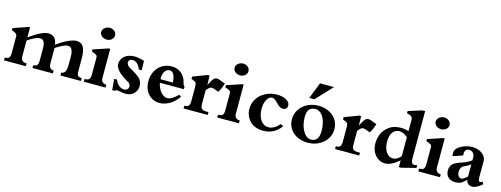

<svg xmlns="http://www.w3.org/2000/svg" viewBox="-17 -1482 5925 2269"><g transform="rotate(15 2945.0 -348.0)"><path d="M559.6 -105.5Q559.6 -70.8 574.7 -53.2Q589.8 -35.6 618.7 -34.7V0H369.1V-34.7Q386.2 -35.2 397.7 -39.3Q409.2 -43.5 416.3 -52.2Q423.3 -61 426.3 -74.7Q429.2 -88.4 429.2 -107.9V-259.3Q429.2 -362.3 365.7 -362.3Q339.4 -362.3 301.5 -345Q263.7 -327.6 217.3 -295.4V-102.5Q217.3 -34.7 279.3 -34.7H288.1V0H20.5V-34.7H26.9Q59.6 -34.7 73 -51.5Q86.4 -68.4 86.4 -107.9V-314Q86.4 -328.1 75 -339.6Q63.5 -351.1 41.5 -359.4Q41 -359.9 40.8 -359.6Q40.5 -359.4 40 -359.9H40.5Q34.7 -362.3 28.8 -364.5Q22.9 -366.7 18.6 -368.2V-394.5Q23.4 -396 37.1 -400.9Q50.8 -405.8 69.1 -411.9Q87.4 -418 107.9 -425Q128.4 -432.1 147 -438.5Q165.5 -444.8 179.2 -449.7Q192.9 -454.6 197.8 -456.1H217.3V-334Q370.6 -444.3 444.8 -444.3Q542.5 -444.3 554.7 -334Q596.2 -365.7 637.7 -389.2Q679.2 -412.6 719.2 -428.7Q739.7 -436 757.6 -440.2Q775.4 -444.3 790.5 -444.3Q850.1 -444.3 876.2 -399.7Q902.3 -355 902.3 -261.7V-97.2Q902.3 -62.5 915.5 -48.8Q928.7 -35.2 961.4 -34.7V0H711.4V-34.7Q728 -36.1 739.5 -43.2Q751 -50.3 758.3 -64.5Q765.6 -78.6 768.8 -100.6Q772 -122.6 772 -153.8V-246.1Q772 -362.3 706.5 -362.3Q681.6 -362.3 644.3 -345Q606.9 -327.6 559.6 -295.4Z M1128.9 -695.3Q1146 -695.3 1161.1 -689.9Q1176.3 -684.6 1187.5 -675Q1198.7 -665.5 1205.6 -652.3Q1212.4 -639.2 1212.4 -623Q1212.4 -606.9 1205.6 -593.8Q1198.7 -580.6 1187.3 -571Q1175.8 -561.5 1160.6 -556.2Q1145.5 -550.8 1128.9 -550.8Q1111.3 -550.8 1095.7 -556.2Q1080.1 -561.5 1068.4 -571Q1056.6 -580.6 1049.8 -594Q1043 -607.4 1043 -623Q1043 -637.7 1050.3 -650.9Q1057.6 -664.1 1069.8 -674.1Q1082 -684.1 1097.4 -689.7Q1112.8 -695.3 1128.9 -695.3ZM1262.7 0H997.6V-34.7H1008.8Q1040.5 -34.7 1054 -51.3Q1067.4 -67.9 1067.4 -107.9V-311Q1067.4 -323.7 1064.5 -331.5Q1061.5 -339.4 1054 -345.2Q1046.4 -351.1 1032.7 -356.4Q1019 -361.8 997.6 -369.1V-395.5Q1041 -409.7 1088.1 -425.5Q1135.3 -441.4 1178.7 -456.1H1198.2V-101.1Q1198.2 -68.8 1214.8 -52.2Q1231.4 -35.6 1262.7 -34.7Z M1346.2 8.8Q1345.2 -9.8 1343.3 -33.2Q1341.3 -56.6 1339.4 -77.1Q1337.4 -101.1 1335 -126H1369.6Q1376.5 -106.4 1387.7 -89.8Q1398.9 -73.2 1413.6 -61Q1428.2 -48.8 1444.8 -41.7Q1461.4 -34.7 1479 -34.7Q1491.7 -34.7 1501.7 -38.8Q1511.7 -43 1518.6 -50Q1525.4 -57.1 1529.1 -66.2Q1532.7 -75.2 1532.7 -84.5Q1532.7 -98.6 1524.2 -112.8Q1515.6 -127 1497.1 -135.7Q1484.9 -142.6 1468 -152.8Q1451.2 -163.1 1433.3 -175.8Q1415.5 -188.5 1397.7 -203.6Q1379.9 -218.8 1366 -235.8Q1352.1 -252.9 1343.5 -271.2Q1335 -289.6 1335 -309.1Q1335 -340.3 1347.7 -365.2Q1360.4 -390.1 1382.6 -407.7Q1404.8 -425.3 1435.3 -434.8Q1465.8 -444.3 1501 -444.3Q1529.8 -444.3 1561.5 -437.7Q1593.3 -431.2 1620.1 -421.9Q1620.6 -411.1 1620.8 -396.2Q1621.1 -381.3 1621.3 -365.7Q1621.6 -350.1 1621.8 -334.7Q1622.1 -319.3 1622.1 -307.6H1587.9Q1572.3 -349.1 1547.1 -373.3Q1522 -397.5 1488.8 -397.5Q1463.9 -397.5 1452.1 -385.5Q1440.4 -373.5 1440.4 -357.4Q1440.4 -343.8 1448.7 -329.6Q1457 -315.4 1471.7 -304.7H1471.2Q1492.2 -293.5 1513.7 -281Q1535.2 -268.6 1554.4 -256.3Q1573.7 -244.1 1589.4 -232.4Q1605 -220.7 1614.7 -210.4Q1632.3 -189.5 1640.1 -166.7Q1647.9 -144 1647.9 -120.6Q1647.9 -94.7 1638.4 -71Q1628.9 -47.4 1611.3 -29.5Q1593.8 -11.7 1568.4 -1Q1543 9.8 1511.2 9.8Q1496.6 9.8 1482.2 7.6Q1467.8 5.4 1453.6 2.9Q1439.5 0.5 1425.5 -1.7Q1411.6 -3.9 1397.9 -3.9Q1394.5 -3.9 1388.7 -0.2Q1382.8 3.4 1377.4 8.8Z M2015.6 -263.2Q2013.2 -326.2 1994.9 -359.9Q1976.6 -393.6 1940.4 -393.6Q1926.3 -393.6 1912.6 -386Q1898.9 -378.4 1888.4 -363.8Q1877.9 -349.1 1871.3 -328.4Q1864.7 -307.6 1864.7 -281.2Q1864.7 -277.3 1865 -272.2Q1865.2 -267.1 1865.7 -263.2ZM2152.8 -124Q2132.3 -95.7 2107.4 -71Q2082.5 -46.4 2054.7 -28.3Q2022.9 -9.8 1990.5 0.7Q1958 11.2 1925.3 11.2Q1884.3 11.2 1849.1 -3.9Q1814 -19 1787.8 -47.1Q1761.7 -75.2 1747.1 -115.2Q1732.4 -155.3 1732.4 -205.1Q1732.4 -255.4 1748.5 -299.1Q1764.6 -342.8 1794.2 -375Q1823.7 -407.2 1865.5 -425.8Q1907.2 -444.3 1958.5 -444.3Q1993.7 -444.3 2023.7 -433.1Q2053.7 -421.9 2076.9 -402.1Q2100.1 -382.3 2116 -354.7Q2131.8 -327.1 2138.7 -294.4Q2142.6 -277.8 2148.2 -267.8Q2153.8 -257.8 2162.1 -252.4V-221.2H1868.7Q1873.5 -192.9 1885.5 -165.5Q1897.5 -138.2 1914.8 -116.7Q1932.1 -95.2 1953.4 -81.8Q1974.6 -68.4 1998.5 -68.4Q2026.4 -68.4 2058.6 -87.6Q2090.8 -106.9 2127.4 -144.5Z M2512.7 -34.7V0H2217.8V-34.7H2225.1Q2258.3 -34.7 2271 -52.5Q2283.7 -70.3 2283.7 -107.9V-280.8Q2283.7 -303.7 2281.2 -315.7Q2278.8 -327.6 2271.7 -335Q2264.6 -342.3 2251.7 -347.7Q2238.8 -353 2217.8 -362.3V-390.1Q2222.7 -392.1 2236.1 -397.2Q2249.5 -402.3 2267.6 -409.2Q2285.6 -416 2305.9 -423.6Q2326.2 -431.2 2344 -438Q2361.8 -444.8 2374.8 -449.7Q2387.7 -454.6 2391.6 -456.1H2414.1L2417.5 -340.3Q2418.9 -343.3 2422.9 -350.8Q2426.8 -358.4 2431.2 -366.5Q2435.5 -374.5 2439 -381.1Q2442.4 -387.7 2442.9 -388.2Q2452.6 -404.3 2460.4 -415.3Q2468.3 -426.3 2475.6 -432.6Q2482.9 -439 2490.7 -441.7Q2498.5 -444.3 2507.3 -444.3Q2515.6 -444.3 2524.7 -442.1Q2533.7 -439.9 2542.7 -437Q2551.8 -434.1 2560.5 -430.4Q2569.3 -426.8 2576.7 -423.8Q2585.4 -419.9 2595 -417.2Q2604.5 -414.6 2612.8 -410.6Q2602.5 -376 2589.6 -346.7Q2576.7 -317.4 2562.5 -297.4Q2528.8 -310.1 2507.1 -316.9Q2485.4 -323.7 2476.1 -323.7Q2462.4 -323.7 2446.5 -311Q2430.7 -298.3 2414.1 -275.9V-105.5Q2414.1 -67.4 2429.7 -51Q2445.3 -34.7 2484.4 -34.7Z M2761.2 -695.3Q2778.3 -695.3 2793.5 -689.9Q2808.6 -684.6 2819.8 -675Q2831.1 -665.5 2837.9 -652.3Q2844.7 -639.2 2844.7 -623Q2844.7 -606.9 2837.9 -593.8Q2831.1 -580.6 2819.6 -571Q2808.1 -561.5 2793 -556.2Q2777.8 -550.8 2761.2 -550.8Q2743.7 -550.8 2728 -556.2Q2712.4 -561.5 2700.7 -571Q2689 -580.6 2682.1 -594Q2675.3 -607.4 2675.3 -623Q2675.3 -637.7 2682.6 -650.9Q2689.9 -664.1 2702.1 -674.1Q2714.4 -684.1 2729.7 -689.7Q2745.1 -695.3 2761.2 -695.3ZM2895 0H2629.9V-34.7H2641.1Q2672.9 -34.7 2686.3 -51.3Q2699.7 -67.9 2699.7 -107.9V-311Q2699.7 -323.7 2696.8 -331.5Q2693.8 -339.4 2686.3 -345.2Q2678.7 -351.1 2665 -356.4Q2651.4 -361.8 2629.9 -369.1V-395.5Q2673.3 -409.7 2720.5 -425.5Q2767.6 -441.4 2811 -456.1H2830.6V-101.1Q2830.6 -68.8 2847.2 -52.2Q2863.8 -35.6 2895 -34.7Z M3408.7 -102.5Q3371.1 -47.9 3316.4 -18.3Q3261.7 11.2 3191.9 11.2Q3058.1 11.2 2998.5 -89.8Q2984.4 -114.3 2977.1 -140.9Q2969.7 -167.5 2969.7 -198.2Q2969.7 -267.1 3006.3 -324.2Q3023.9 -351.6 3048.8 -373.3Q3073.7 -395 3105.5 -411.6Q3168.9 -444.3 3243.7 -444.3Q3276.4 -444.3 3305.4 -438Q3334.5 -431.6 3356.2 -419.9Q3377.9 -408.2 3390.6 -391.4Q3403.3 -374.5 3403.3 -353.5Q3403.3 -300.8 3349.6 -300.8Q3310.1 -300.8 3269.5 -347.7Q3228 -394.5 3197.8 -394.5Q3177.7 -394.5 3161.4 -381.6Q3145 -368.7 3133.3 -346.9Q3121.6 -325.2 3115.2 -296.1Q3108.9 -267.1 3108.9 -234.9Q3108.9 -194.8 3118.2 -160.2Q3127.4 -125.5 3144.8 -99.9Q3162.1 -74.2 3186.5 -59.6Q3210.9 -44.9 3241.7 -44.9Q3276.4 -44.9 3310.8 -64.2Q3345.2 -83.5 3376.5 -119.6Z M3620.1 -504.9Q3623 -512.2 3629.2 -527.8Q3635.3 -543.5 3643.1 -563.7Q3650.9 -584 3659.7 -606Q3668.5 -627.9 3676.3 -647.7Q3684.1 -667.5 3689.9 -682.9Q3695.8 -698.2 3698.2 -704.6H3870.1Q3864.7 -698.7 3849.6 -682.9Q3834.5 -667 3814.9 -646.2Q3795.4 -625.5 3773.7 -602.3Q3752 -579.1 3732.9 -558.8Q3713.9 -538.6 3700 -523.9Q3686 -509.3 3682.1 -504.9ZM3626.5 -272.5Q3626.5 -225.6 3637 -182.6Q3647.5 -139.6 3666 -106.7Q3684.6 -73.7 3710.2 -54.2Q3735.8 -34.7 3766.6 -34.7Q3862.3 -34.7 3862.3 -165.5Q3862.3 -215.8 3852.3 -258.3Q3842.3 -300.8 3824.2 -331.8Q3806.2 -362.8 3780.8 -380.1Q3755.4 -397.5 3724.6 -397.5Q3626.5 -397.5 3626.5 -272.5ZM3487.3 -209.5Q3487.3 -257.8 3506.8 -300.5Q3526.4 -343.3 3561.5 -375.2Q3596.7 -407.2 3645.5 -425.8Q3694.3 -444.3 3752.4 -444.3Q3806.6 -444.3 3852.5 -428Q3898.4 -411.6 3931.9 -382.3Q3965.3 -353 3984.1 -312.5Q4002.9 -272 4002.9 -223.6Q4002.9 -175.3 3983.2 -132.6Q3963.4 -89.8 3928 -57.9Q3892.6 -25.9 3843.8 -7.3Q3794.9 11.2 3736.3 11.2Q3684.6 11.2 3639.2 -4.2Q3593.8 -19.5 3560.1 -48.1Q3526.4 -76.7 3506.8 -117.7Q3487.3 -158.7 3487.3 -209.5Z M4366.2 -34.7V0H4071.3V-34.7H4078.6Q4111.8 -34.7 4124.5 -52.5Q4137.2 -70.3 4137.2 -107.9V-280.8Q4137.2 -303.7 4134.8 -315.7Q4132.3 -327.6 4125.2 -335Q4118.2 -342.3 4105.2 -347.7Q4092.3 -353 4071.3 -362.3V-390.1Q4076.2 -392.1 4089.6 -397.2Q4103 -402.3 4121.1 -409.2Q4139.2 -416 4159.4 -423.6Q4179.7 -431.2 4197.5 -438Q4215.3 -444.8 4228.3 -449.7Q4241.2 -454.6 4245.1 -456.1H4267.6L4271 -340.3Q4272.5 -343.3 4276.4 -350.8Q4280.3 -358.4 4284.7 -366.5Q4289.1 -374.5 4292.5 -381.1Q4295.9 -387.7 4296.4 -388.2Q4306.2 -404.3 4314 -415.3Q4321.8 -426.3 4329.1 -432.6Q4336.4 -439 4344.2 -441.7Q4352.1 -444.3 4360.8 -444.3Q4369.1 -444.3 4378.2 -442.1Q4387.2 -439.9 4396.2 -437Q4405.3 -434.1 4414.1 -430.4Q4422.9 -426.8 4430.2 -423.8Q4439 -419.9 4448.5 -417.2Q4458 -414.6 4466.3 -410.6Q4456.1 -376 4443.1 -346.7Q4430.2 -317.4 4416 -297.4Q4382.3 -310.1 4360.6 -316.9Q4338.9 -323.7 4329.6 -323.7Q4315.9 -323.7 4300 -311Q4284.2 -298.3 4267.6 -275.9V-105.5Q4267.6 -67.4 4283.2 -51Q4298.8 -34.7 4337.9 -34.7Z M4854.5 -355Q4829.6 -377 4803.7 -388.9Q4777.8 -400.9 4752.9 -400.9Q4726.1 -400.9 4705.1 -389.6Q4684.1 -378.4 4670.2 -357.9Q4656.2 -337.4 4648.9 -308.6Q4641.6 -279.8 4641.6 -244.6Q4641.6 -208 4649.7 -176Q4657.7 -144 4673.1 -120.4Q4688.5 -96.7 4710.4 -83Q4732.4 -69.3 4759.8 -69.3Q4783.2 -69.3 4807.9 -83.5Q4832.5 -97.7 4854.5 -122.1ZM4854.5 11.2V-71.8Q4758.3 11.2 4684.6 11.2Q4646.5 11.2 4615 -4.6Q4583.5 -20.5 4560.8 -47.6Q4538.1 -74.7 4525.6 -111.1Q4513.2 -147.5 4513.2 -188.5Q4513.2 -225.6 4522 -261Q4530.8 -296.4 4546.9 -327.1Q4565.4 -357.9 4591.6 -382.3Q4617.7 -406.7 4648.9 -422.4Q4671.9 -432.1 4700.4 -438.2Q4729 -444.3 4759.8 -444.3Q4783.7 -444.3 4808.1 -440.4Q4832.5 -436.5 4854.5 -430.2V-564.9Q4854.5 -578.6 4851.1 -588.9Q4847.7 -599.1 4839.1 -606.7Q4830.6 -614.3 4816.9 -619.6Q4803.2 -625 4782.7 -628.9V-654.8Q4786.1 -656.2 4798.8 -660.4Q4811.5 -664.6 4828.9 -670.2Q4846.2 -675.8 4865.5 -681.9Q4884.8 -688 4902.1 -693.6Q4919.4 -699.2 4931.9 -703.4Q4944.3 -707.5 4947.8 -708.5H4983.4V-140.1Q4983.4 -101.1 4987.8 -87.9Q4996.1 -61.5 5025.9 -61.5Q5033.2 -61.5 5041.3 -63.5Q5049.3 -65.4 5058.1 -68.4V-33.2Q5054.2 -32.7 5041 -29.3Q5027.8 -25.9 5009.5 -21.2Q4991.2 -16.6 4970.7 -11.5Q4950.2 -6.3 4931.9 -1.7Q4913.6 2.9 4900.1 6.6Q4886.7 10.3 4882.3 11.2Z M5221.2 -695.3Q5238.3 -695.3 5253.4 -689.9Q5268.6 -684.6 5279.8 -675Q5291 -665.5 5297.9 -652.3Q5304.7 -639.2 5304.7 -623Q5304.7 -606.9 5297.9 -593.8Q5291 -580.6 5279.5 -571Q5268.1 -561.5 5252.9 -556.2Q5237.8 -550.8 5221.2 -550.8Q5203.6 -550.8 5188 -556.2Q5172.4 -561.5 5160.6 -571Q5148.9 -580.6 5142.1 -594Q5135.3 -607.4 5135.3 -623Q5135.3 -637.7 5142.6 -650.9Q5149.9 -664.1 5162.1 -674.1Q5174.3 -684.1 5189.7 -689.7Q5205.1 -695.3 5221.2 -695.3ZM5355 0H5089.8V-34.7H5101.1Q5132.8 -34.7 5146.2 -51.3Q5159.7 -67.9 5159.7 -107.9V-311Q5159.7 -323.7 5156.7 -331.5Q5153.8 -339.4 5146.2 -345.2Q5138.7 -351.1 5125 -356.4Q5111.3 -361.8 5089.8 -369.1V-395.5Q5133.3 -409.7 5180.4 -425.5Q5227.5 -441.4 5271 -456.1H5290.5V-101.1Q5290.5 -68.8 5307.1 -52.2Q5323.7 -35.6 5355 -34.7Z M5673.3 -242.2Q5665.5 -234.9 5651.6 -226.8Q5637.7 -218.8 5624 -211.7Q5610.4 -204.6 5599.9 -199.7Q5589.4 -194.8 5587.9 -194.3Q5569.8 -183.1 5560.3 -164.6Q5550.8 -146 5550.8 -121.1Q5550.8 -106 5554.4 -92.5Q5558.1 -79.1 5564.7 -69.6Q5571.3 -60.1 5581.3 -54.4Q5591.3 -48.8 5603.5 -48.8Q5614.7 -48.8 5633.1 -61Q5651.4 -73.2 5673.3 -93.8ZM5871.1 -52.7Q5858.4 -40 5843 -28.6Q5827.6 -17.1 5811.8 -8.5Q5795.9 0 5780.3 4.9Q5764.6 9.8 5750.5 9.8Q5720.2 9.8 5701.2 -5.4Q5682.1 -20.5 5675.3 -52.7Q5637.7 -18.6 5618.2 -6.3Q5603.5 2.4 5585 6.6Q5566.4 10.7 5545.4 11.2Q5517.6 11.2 5495.1 3.4Q5472.7 -4.4 5456.8 -18.8Q5440.9 -33.2 5432.4 -54Q5423.8 -74.7 5423.8 -100.1Q5423.8 -153.8 5456.1 -184.1Q5468.8 -196.8 5493.7 -208.7Q5518.6 -220.7 5555.2 -232.4Q5591.3 -243.7 5621.6 -259.5Q5651.9 -275.4 5673.3 -291.5V-330.1Q5673.3 -344.7 5668.5 -357.7Q5663.6 -370.6 5654.8 -380.1Q5646 -389.6 5634 -395.3Q5622.1 -400.9 5607.4 -400.9Q5551.8 -400.9 5551.8 -340.3Q5551.8 -335 5552.2 -329.6Q5552.7 -324.2 5553.7 -319.3Q5526.4 -309.6 5494.4 -298.8Q5462.4 -288.1 5433.6 -278.3Q5429.2 -298.3 5429.2 -314.9Q5429.2 -351.6 5457.8 -379.4Q5486.3 -407.2 5537.1 -425.8Q5563 -435.5 5586.4 -439.7Q5609.9 -443.8 5630.4 -444.3Q5661.1 -444.3 5691.9 -436Q5722.7 -427.7 5747.6 -411.4Q5772.5 -395 5788.1 -370.6Q5803.7 -346.2 5803.7 -314V-115.2Q5803.7 -67.4 5826.2 -67.4Q5831.5 -67.4 5838.4 -70.1Q5845.2 -72.8 5854 -79.6Z"/></g></svg>

Font: XB Niloofar
Style: Bold
Weight: 700
Designer: Behnam
Foundry: Irmug
Version: Version 7.201 2008